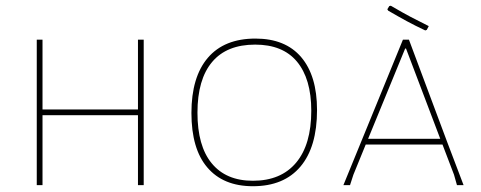

<svg xmlns="http://www.w3.org/2000/svg" viewBox="-20 -644 1674 668"><path d="M127.9 -243.2V0H107.9V-505.9H127.9V-263.2H460V-505.9H480V0H460V-243.2Z M859.9 3.9Q756.8 3.9 701.2 -61.5Q646 -126 646 -251Q646 -376 703.1 -442.9Q760.3 -509.8 868.7 -509.8Q972.7 -509.8 1027.8 -445.3Q1083 -380.4 1083 -261.2Q1083 -132.8 1025.4 -64.5Q967.8 3.9 859.9 3.9ZM867.7 -488.8Q769 -488.8 718.3 -428.7Q667 -368.2 667 -252Q667 -136.2 716.3 -76.2Q766.1 -15.1 859.9 -15.1Q957.5 -15.1 1010.3 -78.1Q1063 -141.1 1063 -258.8Q1063 -370.1 1012.7 -430.2Q963.4 -488.8 867.7 -488.8Z M1209.5 -36.1 1252.4 -141.1H1519.5L1559.6 -36.1L1569.8 0H1592.8L1536.6 -147.9L1402.8 -505.9H1381.8L1174.8 0H1197.8ZM1389.6 -475.1H1392.6L1511.7 -161.1H1260.7ZM1459.5 -538.1Q1422.4 -555.7 1394.5 -570.8Q1366.7 -585.9 1330.6 -606.9L1327.6 -611.8L1334.5 -623L1339.8 -624Q1384.8 -597.7 1409.2 -585Q1429.7 -574.2 1471.7 -553.2L1464.8 -540Z"/></svg>

Font: Datalegreya
Style: Dot
Weight: 700
Designer: Figs Lab
Foundry: Figs Lab
Version: Version 1.002;PS 001.002;hotconv 1.0.70;makeotf.lib2.5.58329